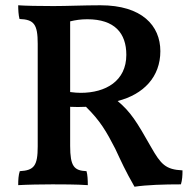

<svg xmlns="http://www.w3.org/2000/svg" viewBox="-20 -699 733 728"><path d="M553 -141C498 -238 476 -274 426 -316C524 -341 588 -407 588 -505C588 -602 518 -679 361 -679C297 -679 234 -676 183 -676C130 -676 74 -677 49 -679C49 -663 50 -642 54 -627C109 -625 123 -607 123 -533V-144C123 -70 109 -53 55 -50C50 -35 49 -17 49 3C83 1 138 0 179 0C210 0 271 0 313 3C313 -15 312 -37 308 -50C261 -52 246 -68 246 -146V-294C265 -293 284 -293 306 -294C360 -241 383 -201 417 -135C440 -86 455 -52 490 9C537 2 601 0 666 0C671 -17 672 -33 672 -53C608 -56 590 -76 553 -141ZM246 -350V-618C267 -623 286 -626 311 -626C415 -626 459 -573 459 -491C459 -392 381 -347 286 -347C274 -347 262 -348 246 -350Z"/></svg>

Font: Vollkorn Semibold
Style: Regular
Weight: 600
Designer: Friedrich Althausen
Foundry: Friedrich Althausen
Version: Version 4.015;PS 004.015;hotconv 1.0.88;makeotf.lib2.5.64775